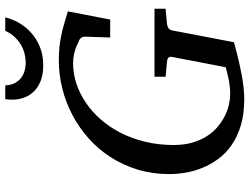

<svg xmlns="http://www.w3.org/2000/svg" viewBox="-129 -801 946 728"><g transform="rotate(-90 344.0 -437.0)"><path d="M618.2 -276.9Q608.4 -275.9 601.8 -271.7Q595.2 -267.6 592.8 -257.8L547.9 -22.9Q543 -21.5 530.8 -18.3Q518.6 -15.1 501.5 -10.7Q484.4 -6.3 463.6 -1.7Q442.9 2.9 420.4 7.1Q397.9 11.2 375.2 13.7Q352.5 16.1 332 16.1Q274.9 16.1 231.7 2.9Q188.5 -10.3 157 -32.5Q125.5 -54.7 104.5 -83.7Q83.5 -112.8 70.8 -144.5Q58.1 -176.3 53 -208Q47.9 -239.7 47.9 -268.1Q47.9 -332 64.9 -387.9Q82 -443.8 112.1 -490.5Q142.1 -537.1 182.9 -573.5Q223.6 -609.9 271.7 -635.3Q319.8 -660.6 372.6 -673.8Q425.3 -687 479 -687Q503.4 -687 524.7 -685.1Q545.9 -683.1 567.4 -679Q588.9 -674.8 612.5 -668.2Q636.2 -661.6 665 -652.8L633.8 -492.2H565.9L568.8 -584Q569.8 -595.2 564.5 -602.3Q559.1 -609.4 549.8 -611.8Q547.9 -612.3 541.5 -615.7Q535.2 -619.1 524.7 -623Q514.2 -627 499.5 -629.9Q484.9 -632.8 466.8 -632.8Q429.2 -632.8 391.8 -620.6Q354.5 -608.4 320.1 -585.4Q285.6 -562.5 256.1 -529.1Q226.6 -495.6 204.8 -453.4Q183.1 -411.1 170.7 -360.4Q158.2 -309.6 158.2 -252Q158.2 -211.4 167.5 -179.9Q176.8 -148.4 192.4 -124.5Q208 -100.6 228 -84Q248 -67.4 269.5 -56.9Q291 -46.4 312.5 -41.7Q334 -37.1 352.1 -37.1Q367.2 -37.1 382.6 -39.1Q397.9 -41 411.6 -43.9Q425.3 -46.9 436.3 -49.8Q447.3 -52.7 453.1 -54.2L492.2 -257.8Q493.7 -266.1 489.7 -271Q485.8 -275.9 472.2 -276.9L417 -282.2V-324.2H674.8V-282.2ZM642.1 -890.1Q636.2 -864.7 621.8 -839.1Q607.4 -813.5 584.7 -792.7Q562 -772 531 -759Q500 -746.1 460.4 -746.1Q424.8 -746.1 399.9 -756.3Q375 -766.6 359.6 -783.2Q344.2 -799.8 337.2 -820.8Q330.1 -841.8 330.1 -863.3Q330.1 -869.1 330.6 -876Q331.1 -882.8 332 -890.1H384.3Q385.3 -868.2 393.3 -853.3Q401.4 -838.4 413.6 -829.3Q425.8 -820.3 440.7 -816.4Q455.6 -812.5 470.2 -812.5Q485.4 -812.5 502.7 -816.4Q520 -820.3 536.4 -829.6Q552.7 -838.9 567.1 -853.8Q581.5 -868.7 591.3 -890.1Z"/></g></svg>

Font: Charis SIL Viet
Style: Italic
Weight: 400
Italic angle: -11°
Foundry: SIL International
Version: Version 5.000